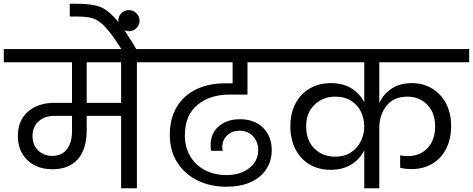

<svg xmlns="http://www.w3.org/2000/svg" viewBox="-47 -1001 2515 1021"><path d="M812 -670H681V0H597V-385H414V-308Q414 -208 367 -154.5Q320 -101 232 -101Q149 -101 98.5 -149.5Q48 -198 48 -278Q48 -361 102 -407.5Q156 -454 241 -454H336V-670H-27V-740H812ZM597 -670H414V-454H597ZM336 -385H243Q191 -385 158.5 -356Q126 -327 126 -278Q126 -230 156 -201Q186 -172 232 -172Q281 -172 308.5 -207Q336 -242 336 -304Z M601 -736Q549 -818 515.5 -854.5Q482 -891 451 -902Q420 -913 366 -913H324V-981H365Q438 -981 481 -966Q524 -951 569 -900Q614 -849 680 -736Z M695 -891Q695 -868 678.5 -851.5Q662 -835 639 -835Q615 -835 598.5 -851.5Q582 -868 582 -891Q582 -914 598.5 -930.5Q615 -947 639 -947Q662 -947 678.5 -930.5Q695 -914 695 -891Z M1174 -498Q1068 -498 1002 -442.5Q936 -387 936 -281Q936 -220 963.5 -172Q991 -124 1041.5 -97Q1092 -70 1158 -70Q1231 -70 1278.5 -107Q1326 -144 1326 -203Q1326 -248 1298 -277Q1270 -306 1226 -306Q1188 -306 1161.5 -281.5Q1135 -257 1135 -218Q1135 -207 1138 -199H1075Q1073 -217 1073 -229Q1073 -293 1117 -330Q1161 -367 1229 -367Q1306 -367 1352 -321.5Q1398 -276 1398 -203Q1398 -145 1368.5 -100.5Q1339 -56 1285 -32Q1231 -8 1157 -8Q1071 -8 1002.5 -42Q934 -76 895 -138Q856 -200 856 -283Q856 -372 894 -434Q932 -496 998.5 -527Q1065 -558 1150 -558H1190V-670H759V-740H1454V-670H1269V-498Z M1970 -670V-453Q1992 -501 2036 -530Q2080 -559 2143 -559Q2203 -559 2251 -530Q2299 -501 2325.5 -449.5Q2352 -398 2352 -332Q2352 -261 2325 -209Q2298 -157 2250.5 -129.5Q2203 -102 2143 -102Q2106 -102 2081 -109V-175Q2097 -171 2123 -171Q2186 -171 2226.5 -213.5Q2267 -256 2267 -330Q2267 -401 2225 -444Q2183 -487 2120 -487Q2046 -487 2008 -438Q1970 -389 1970 -322V0H1890V-202Q1867 -155 1821.5 -126.5Q1776 -98 1710 -98Q1648 -98 1599.5 -126.5Q1551 -155 1524 -207.5Q1497 -260 1497 -330Q1497 -399 1524.5 -451Q1552 -503 1601 -531Q1650 -559 1713 -559Q1777 -559 1822 -531Q1867 -503 1890 -457V-670H1400V-740H2448V-670ZM1736 -168Q1787 -168 1821.5 -192Q1856 -216 1873 -252.5Q1890 -289 1890 -328Q1890 -368 1873.5 -404.5Q1857 -441 1822 -464Q1787 -487 1736 -487Q1670 -487 1625.5 -444Q1581 -401 1581 -330Q1581 -255 1624.5 -211.5Q1668 -168 1736 -168Z"/></svg>

Font: Fz Poppins
Style: Regular
Weight: 400
Designer: Ninad Kale (Devanagari), Jonny Pinhorn (Latin)
Foundry: Indian Type Foundry
Version: Vit hóa bi Vntype.Com & FontZin.Com